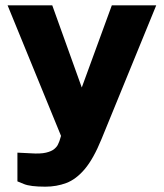

<svg xmlns="http://www.w3.org/2000/svg" viewBox="-20 -537 616 722"><path d="M150.5 165Q94 165 69.8 155Q45.5 145 45.5 145V37L96 39.5Q132 42 153 37Q174 32 184.2 23.2Q194.5 14.5 198.2 5.8Q202 -3 203.5 -6.5L209.5 -26L8.5 -517H176.5L287.5 -208L400.5 -517H567.5L361.5 -13.5Q331.5 60 298.8 98.8Q266 137.5 229.2 151.2Q192.5 165 150.5 165Z"/></svg>

Font: Public Sans ExtraBold
Style: Regular
Weight: 800
Designer: The Public Sans Project Authors: Dan O. Williams and USWDS (Libre Franklin designed by Pablo Impallari and Rodrigo Fuenz
Version: Version 1.007